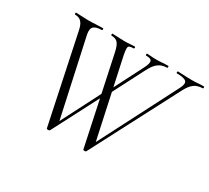

<svg xmlns="http://www.w3.org/2000/svg" viewBox="-125 -832 1138 1043"><g transform="rotate(30 444.0 -311.0)"><path d="M489 -1 374 -542Q366 -581 353 -597Q340 -613 312 -613Q309 -613 309 -619Q309 -625 312 -625Q329 -625 348 -623.5Q367 -622 385 -622Q406 -622 422 -623.5Q438 -625 450 -625Q455 -625 455 -619Q455 -613 450 -613Q423 -613 419 -603Q415 -593 423 -552L530 -56L497 -11L774 -550Q793 -585 782 -599Q771 -613 723 -613Q719 -613 719 -619Q719 -625 723 -625Q743 -625 761.5 -623.5Q780 -622 808 -622Q832 -622 847 -623.5Q862 -625 884 -625Q888 -625 888 -619Q888 -613 884 -613Q867 -613 851 -607.5Q835 -602 820.5 -587.5Q806 -573 791 -544L508 -1Q506 3 498 3Q490 3 489 -1ZM260 -1 146 -542Q139 -581 124.5 -597Q110 -613 84 -613Q81 -613 81 -619Q81 -625 84 -625Q101 -625 120 -623.5Q139 -622 156 -622Q186 -622 209 -623.5Q232 -625 251 -625Q255 -625 255 -619Q255 -613 251 -613Q219 -613 203 -600.5Q187 -588 194 -552L302 -56L269 -11L437 -339L447 -323L280 -1Q277 3 269 3Q261 3 260 -1ZM453 -323 443 -339 551 -550Q569 -585 565 -599Q561 -613 530 -613Q526 -613 526 -619Q526 -625 530 -625Q543 -625 554.5 -623.5Q566 -622 585 -622Q608 -622 623.5 -623.5Q639 -625 661 -625Q664 -625 664 -619Q664 -613 661 -613Q644 -613 628 -607.5Q612 -602 597 -587.5Q582 -573 567 -544Z"/></g></svg>

Font: Cormorant Garamond Light
Style: Italic
Weight: 300
Italic angle: -10°
Designer: Christian Thalmann (Catharsis Fonts)
Foundry: Catharsis Fonts
Version: Version 4.001